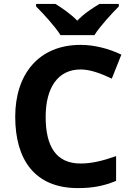

<svg xmlns="http://www.w3.org/2000/svg" viewBox="-20 -1020 677 984"><path d="M290 -840H464C492 -885 553 -951 589 -987V-1000H490C455 -979 410 -950 376 -914C341 -950 299 -978 264 -1000H165V-987C202 -950 262 -885 290 -840ZM393 -664C445 -664 500 -642 553 -617L602 -740C537 -771 464 -790 393 -790C177 -790 58 -638 58 -422C58 -202 158 -56 379 -56C455 -56 512 -67 575 -93V-220C507 -196 451 -182 393 -182C268 -182 214 -269 214 -421C214 -571 277 -664 393 -664Z"/></svg>

Font: Noto Sans Malayalam UI
Style: Bold
Weight: 700
Designer: Jelle Bosma - Monotype Design Team
Foundry: Monotype Imaging Inc.
Version: Version 2.104